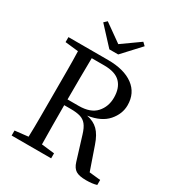

<svg xmlns="http://www.w3.org/2000/svg" viewBox="-204 -995 1045 1132"><g transform="rotate(30 319.0 -429.0)"><path d="M308 -631H223Q222 -567 221.5 -497Q221 -427 221 -353V-349H297Q377 -349 415 -391Q453 -433 453 -495Q453 -560 418.5 -595.5Q384 -631 308 -631ZM42 -636V-670H312Q421 -670 483 -624.5Q545 -579 545 -496Q545 -437 502 -387.5Q459 -338 369 -324Q416 -315 445.5 -286Q475 -257 495 -198L549 -42L625 -34V0Q597 9 553 9Q506 9 483.5 -5Q461 -19 450 -55L401 -214Q389 -254 372.5 -274.5Q356 -295 330.5 -302.5Q305 -310 266 -310H221Q221 -237 221.5 -170.5Q222 -104 223 -44L311 -34V0H42V-34L132 -44Q134 -108 134 -176.5Q134 -245 134 -312V-359Q134 -425 134 -493.5Q134 -562 132 -626ZM196 -867 317 -781 438 -867 458 -848 347 -728H287L176 -848Z"/></g></svg>

Font: Source Serif 4 Subhead
Style: Regular
Weight: 400
Designer: Frank Grießhammer
Foundry: Adobe Systems Incorporated
Version: Version 4.004;hotconv 1.0.117;makeotfexe 2.5.65602